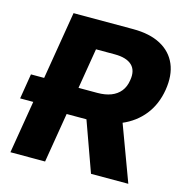

<svg xmlns="http://www.w3.org/2000/svg" viewBox="-107 -828 891 927"><g transform="rotate(15 338.5 -364.0)"><path d="M174.3 -263.2H4.9L25.4 -388.7H194.8ZM26.9 0 147.5 -727.5H445.8Q528.8 -727.5 583.7 -698Q638.7 -668.5 661.9 -614Q685.1 -559.6 672.9 -484.9Q660.6 -410.2 618.7 -357.2Q576.7 -304.2 510.5 -276.4Q444.3 -248.5 360.4 -248.5H171.9L194.3 -385.3H357.9Q397.5 -385.3 426.3 -396.5Q455.1 -407.7 472.9 -429.9Q490.7 -452.1 495.6 -485.4Q504.4 -535.6 477.1 -561.3Q449.7 -586.9 391.1 -586.9H297.4L200.2 0ZM429.7 0 310.5 -331.5H493.2L616.2 0Z"/></g></svg>

Font: Inter 18pt ExtraBold
Style: Italic
Weight: 800
Italic angle: -9.3988°
Designer: Rasmus Andersson
Foundry: rsms
Version: Version 4.001;git-66647c0bb